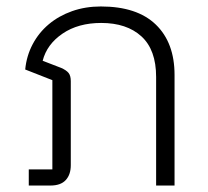

<svg xmlns="http://www.w3.org/2000/svg" viewBox="-20 -574 642 594"><path d="M69 -50H142V-326L58 -359Q62 -401 81 -437Q100 -473 131 -499Q162 -525 203 -539.5Q244 -554 292 -554Q404 -554 462 -498Q520 -442 520 -342V0H463V-336Q463 -420 417.5 -461.5Q372 -503 293 -503Q222 -503 173.5 -470Q125 -437 112 -386L169 -364Q185 -357 192 -348.5Q199 -340 199 -323V-63Q199 -34 183.5 -17Q168 0 136 0H69Z"/></svg>

Font: IBM Plex Sans Thai Light
Style: Regular
Weight: 300
Designer: Mike Abbink, Paul van der Laan, Pieter van Rosmalen, Ben Mitchell, Mark Frömberg
Foundry: Bold Monday
Version: Version 1.2